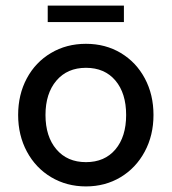

<svg xmlns="http://www.w3.org/2000/svg" viewBox="-20 -659 615 688"><path d="M45 -247Q45 -320 76 -378Q107 -436 162.5 -469Q218 -502 288 -502Q358 -502 413 -469Q468 -436 499 -378Q530 -320 530 -247Q530 -174 498.5 -115.5Q467 -57 412 -24Q357 9 288 9Q219 9 163.5 -24Q108 -57 76.5 -115.5Q45 -174 45 -247ZM432 -247Q432 -325 393.5 -370.5Q355 -416 288 -416Q221 -416 182 -370Q143 -324 143 -247Q143 -170 182 -124Q221 -78 288 -78Q355 -78 393.5 -123.5Q432 -169 432 -247ZM151 -639H424V-580H151Z"/></svg>

Font: Hanken Grotesk Medium
Style: Regular
Weight: 500
Designer: Alfredo Marco Pradil
Foundry: Hanken Design Co.
Version: Version 3.014